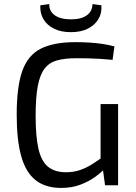

<svg xmlns="http://www.w3.org/2000/svg" viewBox="-20 -910 668 943"><path d="M350 -703Q385 -703 418 -701Q451 -699 482 -694.5Q513 -690 542 -682L533 -616Q502 -619 470.5 -621Q439 -623 410 -623.5Q381 -624 355 -624Q299 -624 260.5 -613.5Q222 -603 199 -573Q176 -543 165.5 -487Q155 -431 155 -341Q155 -239 169 -178.5Q183 -118 216 -91Q249 -64 304 -64Q342 -64 373.5 -75Q405 -86 432.5 -103.5Q460 -121 486 -140L498 -86Q480 -65 448.5 -42Q417 -19 375 -3Q333 13 280 13Q203 13 154.5 -25.5Q106 -64 84 -143.5Q62 -223 62 -347Q62 -484 89.5 -561.5Q117 -639 180.5 -671Q244 -703 350 -703ZM560 -399V0H496L482 -102L474 -122V-399ZM434 -890 478 -884Q481 -845 463 -815.5Q445 -786 411 -769Q377 -752 328 -752Q280 -752 245.5 -769Q211 -786 193.5 -815.5Q176 -845 178 -884L222 -890Q221 -855 249 -835Q277 -815 329 -815Q379 -815 406.5 -835Q434 -855 434 -890Z"/></svg>

Font: Exo 2
Style: Regular
Weight: 400
Designer: Natanael Gama
Foundry: Natanael Gama
Version: Version 2.010